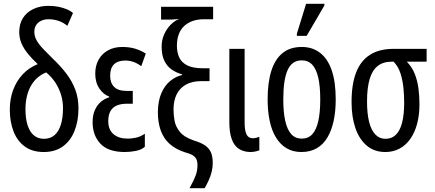

<svg xmlns="http://www.w3.org/2000/svg" viewBox="-20 -796 2306 1018"><path d="M212 10Q151 10 111 -19.5Q71 -49 51.5 -100Q32 -151 32 -215Q32 -271 49.5 -318.5Q67 -366 100 -401.5Q133 -437 180 -456Q150 -484 128 -511Q106 -538 94 -566Q82 -594 82 -626Q82 -670 102 -701Q122 -732 157.5 -748.5Q193 -765 237 -765Q265 -765 290 -760Q315 -755 335 -746.5Q355 -738 367 -727L337 -659Q316 -677 290 -685.5Q264 -694 238 -694Q215 -694 197.5 -685.5Q180 -677 171 -662Q162 -647 162 -627Q162 -603 175 -580.5Q188 -558 210.5 -535Q233 -512 261 -484Q302 -445 332 -405.5Q362 -366 379 -321.5Q396 -277 396 -221Q396 -154 375 -101.5Q354 -49 313 -19.5Q272 10 212 10ZM213 -60Q246 -60 268.5 -79Q291 -98 302.5 -134.5Q314 -171 314 -223Q314 -259 304 -292.5Q294 -326 274.5 -356.5Q255 -387 225 -412Q197 -401 176 -381.5Q155 -362 141.5 -336.5Q128 -311 121.5 -280.5Q115 -250 115 -217Q115 -167 126.5 -131.5Q138 -96 160 -78Q182 -60 213 -60Z M642 10Q554 10 512.5 -34Q471 -78 471 -148Q471 -186 483.5 -213.5Q496 -241 516.5 -257.5Q537 -274 559 -280V-284Q528 -295 506.5 -327Q485 -359 485 -406Q485 -447 502.5 -479Q520 -511 552.5 -529Q585 -547 628 -547Q665 -547 694.5 -538.5Q724 -530 753 -512L729 -445Q709 -460 688 -467.5Q667 -475 645 -475Q605 -475 584.5 -455Q564 -435 564 -394Q564 -357 585 -335.5Q606 -314 651 -314H684V-246H652Q621 -246 599 -236.5Q577 -227 565.5 -206.5Q554 -186 554 -154Q554 -108 582 -84.5Q610 -61 657 -61Q674 -61 698.5 -65.5Q723 -70 748 -87V-18Q731 -2 701 4Q671 10 642 10Z M985 202Q1009 158 1018 133Q1027 108 1027 80Q1027 60 1021 47.5Q1015 35 1000.5 26.5Q986 18 959 11Q911 -5 879.5 -33Q848 -61 832.5 -103.5Q817 -146 817 -203Q818 -262 836 -303Q854 -344 883.5 -367.5Q913 -391 945 -398V-402Q916 -410 891.5 -426.5Q867 -443 852 -472.5Q837 -502 837 -549Q837 -584 850.5 -614Q864 -644 885.5 -665.5Q907 -687 931 -696Q924 -695 914 -694Q904 -693 893 -692.5Q882 -692 870 -692H834V-760H1110V-694H1061Q1029 -694 1002.5 -685Q976 -676 957 -658.5Q938 -641 928 -614.5Q918 -588 918 -553Q918 -519 930 -492Q942 -465 972.5 -449.5Q1003 -434 1056 -434H1091V-366H1050Q998 -366 965 -347Q932 -328 916 -294.5Q900 -261 900 -215Q900 -187 905.5 -156Q911 -125 933.5 -97Q956 -69 1008 -51Q1045 -40 1066.5 -25.5Q1088 -11 1098 11Q1108 33 1108 70Q1108 91 1102.5 114Q1097 137 1087 159Q1077 181 1065 202Z M1306 10Q1270 9 1245.5 -7.5Q1221 -24 1208.5 -59Q1196 -94 1196 -148V-537H1277V-147Q1277 -104 1287 -83.5Q1297 -63 1320 -63Q1328 -63 1337 -65Q1346 -67 1355 -71V1Q1345 5 1332.5 7.5Q1320 10 1306 10Z M1760 -269Q1760 -206 1749 -155Q1738 -104 1716 -67Q1694 -30 1659.5 -10Q1625 10 1578 10Q1533 10 1499.5 -10Q1466 -30 1443.5 -66.5Q1421 -103 1410 -154.5Q1399 -206 1399 -269Q1399 -358 1418.5 -420Q1438 -482 1478 -514.5Q1518 -547 1580 -547Q1637 -547 1677.5 -515.5Q1718 -484 1739 -422.5Q1760 -361 1760 -269ZM1482 -269Q1482 -201 1492.5 -154.5Q1503 -108 1524.5 -84.5Q1546 -61 1580 -61Q1614 -61 1635.5 -84Q1657 -107 1667.5 -153.5Q1678 -200 1678 -269Q1678 -338 1667.5 -384Q1657 -430 1635.5 -453Q1614 -476 1580 -476Q1528 -476 1505 -424.5Q1482 -373 1482 -269ZM1554 -606V-617L1603 -776H1700V-767L1606 -606Z M2023 10Q1965 10 1925 -23.5Q1885 -57 1864.5 -116.5Q1844 -176 1844 -255Q1844 -350 1868.5 -412.5Q1893 -475 1942.5 -506Q1992 -537 2067 -537H2242V-469H2137Q2165 -440 2179 -404.5Q2193 -369 2198.5 -328.5Q2204 -288 2204 -243Q2204 -186 2191.5 -139.5Q2179 -93 2155.5 -59.5Q2132 -26 2098.5 -8Q2065 10 2023 10ZM2024 -60Q2057 -60 2079 -81.5Q2101 -103 2112 -146Q2123 -189 2123 -251Q2123 -290 2119 -330Q2115 -370 2103.5 -406.5Q2092 -443 2067 -469H2056Q2012 -469 1983 -446.5Q1954 -424 1940 -377Q1926 -330 1926 -258Q1926 -194 1937 -150Q1948 -106 1970 -83Q1992 -60 2024 -60Z"/></svg>

Font: Noto Sans ExtraCondensed
Style: Regular
Weight: 400
Width: 2
Designer: Monotype Design Team
Foundry: Monotype Imaging Inc.
Version: Version 2.013